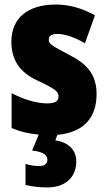

<svg xmlns="http://www.w3.org/2000/svg" viewBox="-20 -583 472 843"><path d="M315 125C315 71 275 41 223 33L232 9C345 -1 404 -64 404 -170C404 -259 358 -305 282 -343C205 -384 194 -390 194 -409C194 -426 207 -434 232 -434C268 -434 314 -416 353 -393L397 -516C339 -547 286 -563 225 -563C103 -563 30 -505 30 -400C30 -318 68 -265 143 -230C225 -192 237 -180 237 -160C237 -138 221 -129 187 -129C139 -129 80 -148 31 -174V-21C70 -4 109 4 150 8L121 78C165 83 188 95 188 118C188 137 175 146 150 146C133 146 114 143 92 137V229C117 235 149 240 186 240C268 240 315 195 315 125Z"/></svg>

Font: Noto Sans Georgian Condensed Black
Style: Regular
Weight: 900
Width: 3
Designer: Monotype Design Team, Akaki Razmadze
Foundry: Google LLC
Version: Version 2.005